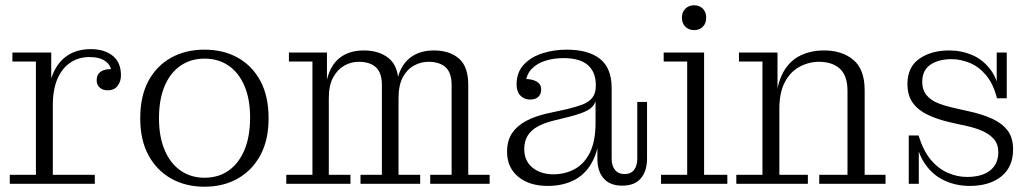

<svg xmlns="http://www.w3.org/2000/svg" viewBox="-20 -696 3914 727"><path d="M17 0V-34H116V-463H27V-497H174V-329L180 -330V-34H339V0ZM159 -297Q160 -368 180 -415.5Q200 -463 236.5 -486.5Q273 -510 324 -510Q375 -510 406.5 -485Q438 -460 438 -411Q438 -387 425 -370.5Q412 -354 388 -354Q369 -354 357.5 -364.5Q346 -375 346 -392Q346 -414 362 -425Q378 -436 408 -434L403 -413Q403 -446 381 -463Q359 -480 318 -480Q278 -480 246.5 -459Q215 -438 197.5 -397.5Q180 -357 180 -297Z M754 11Q683 11 628 -20Q573 -51 542 -108.5Q511 -166 511 -248Q511 -332 542 -389.5Q573 -447 628 -477.5Q683 -508 754 -508Q826 -508 880.5 -477.5Q935 -447 966 -389.5Q997 -332 997 -248Q997 -166 966 -108.5Q935 -51 880.5 -20Q826 11 754 11ZM754 -23Q807 -23 845.5 -50Q884 -77 905.5 -128Q927 -179 927 -251Q927 -321 905.5 -371Q884 -421 845.5 -447.5Q807 -474 754 -474Q703 -474 664 -447.5Q625 -421 603.5 -370.5Q582 -320 582 -248Q582 -178 603.5 -127.5Q625 -77 664 -50Q703 -23 754 -23Z M1064 0V-34H1163V-463H1074V-497H1218V-346L1225 -347V-34H1307V0ZM1345 0V-34H1426V-375Q1426 -420 1403.5 -441Q1381 -462 1338 -462Q1309 -462 1283.5 -447.5Q1258 -433 1241.5 -403Q1225 -373 1225 -324L1211 -323Q1211 -385 1228 -425Q1245 -465 1278 -485Q1311 -505 1358 -505Q1416 -505 1452.5 -475Q1489 -445 1489 -377V-34H1571V0ZM1609 0V-34H1690V-375Q1690 -420 1667.5 -441Q1645 -462 1602 -462Q1573 -462 1547 -447.5Q1521 -433 1505 -403Q1489 -373 1489 -324L1477 -323Q1477 -385 1494 -425Q1511 -465 1544 -485Q1577 -505 1623 -505Q1682 -505 1717.5 -474.5Q1753 -444 1753 -375V-34H1834V0Z M1987 -319Q1965 -319 1950.5 -334Q1936 -349 1936 -376Q1936 -422 1963 -451Q1990 -480 2033.5 -494Q2077 -508 2126 -508Q2208 -508 2252 -473Q2296 -438 2296 -363L2236 -374Q2236 -423 2206 -449.5Q2176 -476 2113 -476Q2077 -476 2045 -466Q2013 -456 1992.5 -434.5Q1972 -413 1970 -377L1967 -397Q1994 -397 2011.5 -387.5Q2029 -378 2029 -357Q2029 -339 2018 -329Q2007 -319 1987 -319ZM2336 7Q2290 7 2266 -20Q2242 -47 2242 -95V-170H2235V-312H2231L2236 -343V-374L2296 -363V-94Q2296 -69 2308.5 -53Q2321 -37 2345 -37Q2369 -37 2381 -53Q2393 -69 2393 -94V-310H2430V-96Q2430 -48 2406.5 -20.5Q2383 7 2336 7ZM2054 8Q1984 8 1942 -27Q1900 -62 1900 -121Q1900 -164 1919 -192Q1938 -220 1972 -238Q2006 -256 2050 -266L2128 -283Q2161 -291 2185 -300Q2209 -309 2222.5 -325.5Q2236 -342 2236 -371L2240 -312H2235Q2227 -290 2204.5 -278Q2182 -266 2136 -254L2079 -240Q2042 -231 2017 -217.5Q1992 -204 1978.5 -183Q1965 -162 1965 -132Q1965 -87 1996 -61.5Q2027 -36 2076 -36Q2119 -36 2155.5 -55.5Q2192 -75 2213.5 -118Q2235 -161 2235 -231L2251 -228Q2252 -145 2227.5 -93Q2203 -41 2158.5 -16.5Q2114 8 2054 8Z M2483 0V-34H2582V-463H2493V-497H2646V-34H2734V0ZM2608 -582Q2588 -582 2575 -595Q2562 -608 2562 -629Q2562 -650 2575 -663Q2588 -676 2608 -676Q2629 -676 2641.5 -663Q2654 -650 2654 -629Q2654 -608 2641.5 -595Q2629 -582 2608 -582Z M3082 0V-34H3189V-352Q3189 -409 3160.5 -435.5Q3132 -462 3081 -462Q3043 -462 3008 -443.5Q2973 -425 2952 -385.5Q2931 -346 2931 -284H2917Q2917 -361 2939.5 -410Q2962 -459 3003.5 -482Q3045 -505 3101 -505Q3168 -505 3211 -469.5Q3254 -434 3254 -354V-34H3333V0ZM2768 0V-34H2867V-463H2778V-497H2924V-342L2931 -343V-34H3039V0Z M3651 8Q3601 8 3557 -12Q3513 -32 3483.5 -74Q3454 -116 3444 -183H3458Q3476 -125 3504.5 -91Q3533 -57 3569 -41.5Q3605 -26 3641 -26Q3698 -26 3729 -50.5Q3760 -75 3760 -120Q3760 -150 3743.5 -169Q3727 -188 3700 -200Q3673 -212 3640 -219L3577 -233Q3529 -244 3492.5 -261.5Q3456 -279 3436 -307Q3416 -335 3416 -378Q3416 -442 3461 -473.5Q3506 -505 3574 -505Q3621 -505 3662.5 -487Q3704 -469 3732.5 -429.5Q3761 -390 3768 -324H3755Q3741 -379 3713.5 -411.5Q3686 -444 3651.5 -458Q3617 -472 3583 -472Q3534 -472 3503 -451Q3472 -430 3472 -386Q3472 -355 3488.5 -335.5Q3505 -316 3531.5 -305.5Q3558 -295 3589 -288L3651 -274Q3697 -264 3734.5 -247.5Q3772 -231 3794 -203.5Q3816 -176 3816 -130Q3816 -64 3771.5 -28Q3727 8 3651 8ZM3421 0V-183H3444L3459 -159V0ZM3768 -324 3754 -348V-497H3792V-324Z"/></svg>

Font: Montagu Slab 144pt Light
Style: Regular
Weight: 300
Designer: Florian Karsten
Foundry: Florian Karsten
Version: Version 1.000